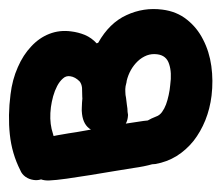

<svg xmlns="http://www.w3.org/2000/svg" viewBox="-52 -410 487 422"><g transform="rotate(-90 191.0 -199.5)"><path d="M214.4 -68.4Q203.6 -69.3 192.4 -71.8Q181.2 -74.2 171.9 -77.6Q162.6 -81.1 155.3 -86.4Q147.9 -91.8 145.5 -99.1Q141.1 -110.4 136.7 -117.7Q136.2 -122.1 135.7 -127Q132.8 -145 129.9 -165.5V-166Q135.7 -162.6 143.6 -161.6Q146 -161.1 148.9 -161.1Q152.3 -161.6 155.8 -162.1Q162.6 -162.1 170.9 -163.6Q179.2 -164.6 186.5 -165.5Q192.9 -167 199.2 -167Q205.6 -167.5 211.9 -166.5Q215.3 -166 218.3 -165Q221.2 -164.1 223.6 -164.1Q236.3 -161.1 247.6 -154.8Q258.8 -148.4 267.1 -139.6Q275.4 -130.9 279.8 -119.6Q283.7 -108.9 282.2 -97.2Q279.8 -76.7 260.7 -70.8Q242.2 -64.5 214.4 -68.4ZM189.9 -325.7Q202.1 -322.3 212.4 -316.9Q222.7 -311.5 229 -304.2Q235.4 -297.4 233.9 -288.1Q232.4 -277.3 222.7 -267.6Q217.3 -263.2 208.5 -262.2Q200.2 -261.7 188.5 -261.7Q185.1 -261.2 182.1 -261.7L176.3 -262.2Q170.4 -262.2 164.6 -262.7Q158.7 -263.2 150.9 -262.2Q126.5 -259.3 116.7 -242.7L114.7 -253.9Q110.8 -274.9 108.4 -292Q105.5 -309.1 104 -317.4L102.5 -324.7Q110.4 -327.1 118.2 -329.1Q139.6 -334 166 -330.6Q177.2 -329.1 189.9 -325.7ZM307.6 -226.6 306.2 -230Q318.4 -241.2 324.7 -255.9Q330.6 -270.5 332.5 -286.1Q335.9 -311.5 327.1 -334Q318.4 -356.4 299.3 -374Q280.8 -391.6 253.9 -403.3Q226.6 -415.5 193.8 -419.4Q147.5 -425.3 106 -420.9Q64 -416.5 27.3 -397.9Q18.6 -394.5 12.7 -386.2Q7.3 -378.4 5.9 -368.2Q4.9 -360.8 6.8 -353.5L7.3 -352.5Q4.4 -344.7 4.9 -334Q5.4 -320.3 8.8 -295.9Q12.2 -272 16.6 -244.6Q21.5 -215.8 25.4 -191.4Q29.8 -165.5 32.2 -149.4Q35.6 -125 40.5 -107.9V-107.4L41 -101.1Q45.4 -75.7 58.6 -54.2Q71.8 -33.2 91.8 -17.1Q111.8 -1.5 137.2 8.8Q162.6 19 191.4 22.5Q224.1 26.4 256.3 22Q288.1 17.6 314.5 3.9Q340.8 -9.3 358.4 -31.7Q376.5 -54.2 380.4 -85.9Q385.7 -127 368.2 -164.6Q351.1 -202.1 307.6 -226.6Z"/></g></svg>

Font: Gochi Hand Cyrillic
Style: Regular
Weight: 400
Designer: Juan Pablo del Peral; Denis Ignatov
Foundry: Juan Pablo del Peral; Denis Ignatov
Version: Version 1.00 June 29, 2018, initial release